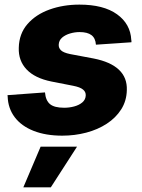

<svg xmlns="http://www.w3.org/2000/svg" viewBox="-20 -568 607 819"><path d="M245.6 10.7Q175.3 10.7 123.3 -9.8Q71.3 -30.3 42.7 -68.1Q14.2 -106 12.7 -156.7Q12.2 -158.2 12.2 -159.4Q12.2 -160.6 12.2 -162.1L171.9 -173.8Q174.8 -139.2 193.4 -123.8Q211.9 -108.4 253.9 -108.4Q275.9 -108.4 296.6 -114Q317.4 -119.6 331.1 -131.1Q344.7 -142.6 345.7 -160.2Q346.7 -175.8 334.2 -186Q321.8 -196.3 292 -202.1L199.7 -220.2Q128.9 -234.4 93.5 -271.7Q58.1 -309.1 60.1 -364.3Q61.5 -424.3 97.2 -465.3Q132.8 -506.3 191.2 -527.3Q249.5 -548.3 318.8 -548.3Q421.9 -548.3 479.2 -507.1Q536.6 -465.8 540 -397.5Q540.5 -395.5 540.8 -393.1Q541 -390.6 540.5 -387.7L389.2 -377.4Q387.2 -405.3 370.1 -418.2Q353 -431.2 319.3 -431.2Q299.3 -431.2 279.1 -425.3Q258.8 -419.4 245.1 -407.7Q231.4 -396 230.5 -377.9Q229.5 -363.8 240 -353.5Q250.5 -343.3 278.8 -337.4L379.9 -318.4Q451.7 -304.2 487.3 -270.5Q522.9 -236.8 521 -183.6Q520 -137.7 497.1 -101.6Q474.1 -65.4 435.5 -40.3Q397 -15.1 347.9 -2.2Q298.8 10.7 245.6 10.7ZM79.6 231 153.3 57.6H308.6L196.8 231Z"/></svg>

Font: Inter 17pt ExtraBold
Style: Italic
Weight: 800
Italic angle: -9.3988°
Version: Version 4.001;git-66647c0bb